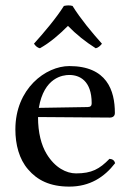

<svg xmlns="http://www.w3.org/2000/svg" viewBox="-20 -682 487 712"><path d="M249 -660C238.3 -663 227.7 -662.3 217 -660C188 -614 142 -560 106 -520C112 -511 119 -505 128 -503C167 -525 200 -554 232 -586C262 -555 297 -527 335 -503C344.4 -504.9 353 -513 358 -520C322 -560 278 -613 249 -660ZM124 -282C143 -395 213 -404 237 -404C275 -404 320 -383 320 -299C320 -290 316 -285.2 305 -285ZM386 -93C349 -55 320 -39 262 -39C226 -39 184 -60 153 -111C133 -144 121 -190 121 -248L387 -246C399 -246 406 -252 406 -263C406 -347 376 -437 237 -437C150 -437 37 -354 37 -202C37 -146 51 -92 84 -54C118 -14 165 10 237 10C313 10 367 -25 407 -77C404 -87 398 -92 386 -93Z"/></svg>

Font: Libertinus Serif
Style: Regular
Weight: 400
Designer: Philipp H. Poll
Foundry: Khaled Hosny
Version: Version 6.2